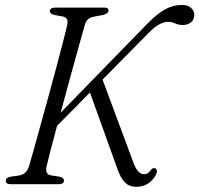

<svg xmlns="http://www.w3.org/2000/svg" viewBox="-20 -730 790 761"><path d="M164.5 -70Q158 -39 182 -35L217 -29.5Q233.5 -25.5 233.5 -14Q233.5 0 212 0H21.5Q3 0 3 -13Q2.5 -26 21.5 -29.5L56 -34.5Q85 -39 95 -71Q101.5 -93 113.5 -136Q125.5 -179 140.8 -234.2Q156 -289.5 172.5 -349.2Q189 -409 203.8 -464.8Q218.5 -520.5 230 -564.5Q241.5 -608.5 246.5 -632Q252.5 -659.5 229.5 -664.5L194 -671Q177.5 -675 177.5 -686.5Q177.5 -700 202.5 -700H394Q410 -700 410 -688.5Q410 -676.5 389.5 -671L350.5 -663.5Q324 -658.5 316.5 -632.5Q308.5 -604.5 292.8 -547.8Q277 -491 257.8 -421.2Q238.5 -351.5 220.5 -283.5L562.5 -634.5Q602 -675 634 -692.8Q666 -710.5 701 -710.5Q724.5 -710.5 737.5 -698.5Q750.5 -686.5 750 -669.5Q749 -651 736.5 -641Q724 -631 705 -631Q687 -631 674.2 -637.2Q661.5 -643.5 645.5 -643.5Q630 -643.5 610.5 -633Q591 -622.5 567 -597.5L386.5 -414.5L507.5 -89Q524.5 -39.5 551 -39.5Q567 -39.5 578.5 -56.5Q586 -66.5 595 -63Q600 -61 601.5 -55Q603 -49 599.5 -40.5Q589 -17.5 568.2 -3.5Q547.5 10.5 520 10.5Q493 10.5 476 -6Q459 -22.5 445.5 -60L336.5 -363.5L206 -231Q191 -175 179.8 -131.8Q168.5 -88.5 164.5 -70Z"/></svg>

Font: Fraunces 72pt S050 Light
Style: Italic
Weight: 300
Italic angle: -16°
Version: Version 1.000; ttfautohint (v1.8.3)